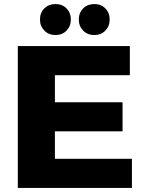

<svg xmlns="http://www.w3.org/2000/svg" viewBox="-20 -928 715 948"><path d="M68 -700.6H621.1V-556.7H251.1V-423.1H585.1V-279.7H251.1V-143.9H631.4V0H68ZM253.9 -908Q287.3 -908 308.6 -886.3Q329.9 -864.6 329.9 -831.4Q329.9 -799 308.6 -777Q287.3 -755 253.9 -755Q220.4 -755 198.9 -777Q177.4 -799 177.4 -831.3Q177.4 -864.9 198.9 -886.4Q220.4 -908 253.9 -908ZM445.6 -908Q479 -908 500.3 -886.3Q521.6 -864.6 521.6 -831.4Q521.6 -799 500.3 -777Q479 -755 445.6 -755Q412.1 -755 390.6 -777Q369.1 -799 369.1 -831.3Q369.1 -864.9 390.6 -886.4Q412.1 -908 445.6 -908Z"/></svg>

Font: Alexandria
Style: Regular
Weight: 400
Designer: Mohamed Gaber
Foundry: Kief Type Foundry
Version: Version 5.100